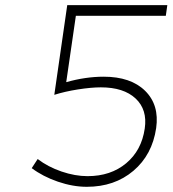

<svg xmlns="http://www.w3.org/2000/svg" viewBox="-20 -719 664 739"><path d="M102.1 -71.8 125 -106.9Q164.6 -76.7 216.8 -58.8Q269 -41 316.9 -41Q406.2 -41 465.6 -90.6Q524.9 -140.1 537.1 -224.1Q547.9 -296.9 502 -339.8Q456.1 -382.8 368.2 -382.8Q331.1 -382.8 280 -374.8Q229 -366.7 189 -354L238.8 -699.2H624L618.2 -658.2H272L234.9 -402.8Q309.6 -423.8 378.9 -423.8Q483.4 -423.8 538.6 -369.4Q593.8 -314.9 581.1 -226.1Q565.9 -123 493.4 -61.5Q420.9 0 314 0Q260.3 0 202.6 -19.8Q145 -39.6 102.1 -71.8Z"/></svg>

Font: Trueno UltraLight
Style: Italic
Weight: 250
Designer: Julieta Ulanovsky
Foundry: Julieta Ulanovsky
Version: Version 3.001b | FøM Fix